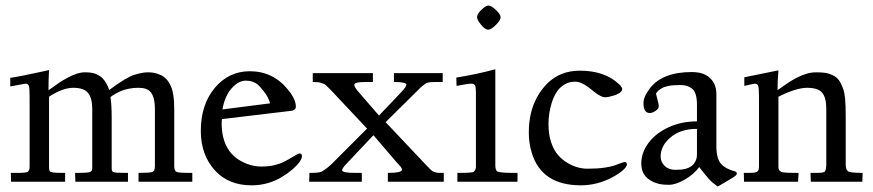

<svg xmlns="http://www.w3.org/2000/svg" viewBox="-20 -656 3150 693"><path d="M71 -354Q69.6 -354 17.1 -344V-375Q52.7 -380.1 131.6 -397.5L157 -403.1Q155 -369.1 155 -330.1Q158.2 -331.8 169.2 -340.1Q180.2 -348.4 193 -357.1Q205.8 -365.7 222.2 -374.5Q259.3 -395 286 -395Q312.7 -395 326.8 -388.8Q340.8 -382.6 348.8 -374.9Q356.7 -367.2 362.8 -356.4Q371.1 -342.5 374 -331.1Q435.3 -377 465 -386Q494.6 -395 513.2 -395Q531.7 -395 546.6 -390.4Q561.5 -385.7 571.4 -378.5Q581.3 -371.3 588.5 -360.1Q595.7 -348.9 599.5 -338.1Q603.3 -327.4 605.5 -313Q608.9 -292.5 608.9 -262.9V-56.9Q608.9 -39.1 617.7 -35.4Q625.5 -32 664.1 -32H674.1V0H480V-32Q520.8 -32 529.9 -35.3Q539.1 -38.6 539.1 -55.9V-262.9Q539.1 -326.2 504.9 -335.9Q494.4 -339.1 477.7 -339.1Q460.9 -339.1 444.5 -335.7Q428 -332.3 416.5 -327.4Q394 -317.6 378.9 -305.9Q383.1 -274.9 383.1 -233.9V-49.1Q383.1 -37.4 388.2 -35.4Q393.3 -33.4 399.9 -32.7Q409.2 -32 433.1 -32H441.9V0H252L251 -32H262.9Q293.9 -32 303.5 -34.7Q313 -37.4 313 -48.1V-262.9Q313 -301.3 298 -320.2Q283 -339.1 244.8 -339.1Q206.5 -339.1 157 -306.9V-54Q157 -37.8 161.7 -36.1Q166.5 -34.4 173.3 -33.2Q181.4 -32 210 -32H215.1V0H20L19 -32H47.1Q72 -32 79.5 -35.8Q86.9 -39.6 86.9 -54V-302.7Q86.9 -335.4 84.6 -344.7Q82.3 -354 71 -354Z M781 -226.1 780 -211.9Q780 -100.3 869.4 -65.4Q896.2 -54.9 923.1 -54.9Q950 -54.9 970.2 -59.8Q990.5 -64.7 1004.3 -71.7Q1018.1 -78.6 1029.1 -85.4Q1056.2 -102.1 1060.8 -102.1Q1069.8 -102.1 1069.8 -93Q1069.8 -84 1061.5 -72Q1053.2 -60.1 1036.6 -45.5Q1020 -31 998.8 -18.1Q948.5 12.9 887.9 12.9Q805.7 12.9 756.6 -40Q704.8 -96.4 704.8 -183.1Q704.8 -279.5 756.1 -339.8Q806.4 -398.9 881.8 -398.9Q966.3 -398.9 1020.5 -331.1Q1047.9 -296.9 1047.9 -271Q1047.9 -263.9 1042.1 -260Q1036.4 -256.1 1032 -256.1ZM783 -261 954.8 -283Q948.5 -305.2 934.3 -323.6Q920.2 -342 912.4 -348.9Q893.6 -365 867.2 -365Q840.8 -365 815.9 -337Q791 -309.1 783 -261Z M1379.9 -32Q1430.9 -32 1430.9 -43.9Q1430.9 -49.6 1421.8 -59.3Q1412.6 -69.1 1410.9 -71L1327.9 -168L1227.8 -62Q1214.8 -47.6 1214.8 -41.5Q1214.8 -32 1262 -32H1285.9V0H1095.9L1096.9 -32H1104.7Q1134.3 -32 1143.8 -38.1Q1161.4 -48.8 1179 -65.9L1304.9 -191.9L1175.8 -329.1Q1155.3 -350.8 1150.5 -352.5Q1145.8 -354.2 1139.2 -356.7Q1129.9 -360.1 1108.9 -360.1V-392.1H1325.9V-360.1H1305.9Q1281 -360.1 1269.9 -358Q1258.8 -356 1258.8 -349.5Q1258.8 -343 1269.8 -329.1L1347.9 -239L1428 -323Q1446.8 -343.3 1446.8 -350.1Q1446.8 -360.1 1401.9 -360.1V-392.1H1577.9V-360.1H1557.9Q1524.7 -360.1 1518.1 -355.6Q1511.5 -351.1 1505.7 -346.7Q1500 -342.3 1497.1 -339.2Q1494.1 -336.2 1484.9 -326.9L1371.8 -215.1L1510.7 -68.1Q1536.4 -40 1542.4 -37.5Q1548.3 -34.9 1554.2 -33.4Q1560.1 -32 1564.7 -32H1581.8V0H1379.9Z M1627 -376Q1701.2 -387.9 1767.8 -406V-59.1Q1767.8 -40 1776.6 -36.6Q1788.1 -32 1829.8 -32H1847.9V0H1630.9V-32H1639.9Q1685.5 -32 1690.2 -36.1Q1697.8 -43.2 1697.8 -54.9V-322Q1697.8 -341.1 1694.6 -347.5Q1691.4 -354 1680.2 -354Q1668.9 -354 1627.9 -345.9ZM1741.9 -548.8Q1731.4 -548.8 1716.7 -566.3Q1701.9 -583.7 1701.9 -594.7Q1701.9 -605.7 1717.8 -620.8Q1733.6 -636 1743.3 -636Q1752.9 -636 1769.9 -620.1Q1786.9 -604.2 1786.9 -593.6Q1786.9 -583 1769.7 -565.9Q1752.4 -548.8 1741.9 -548.8Z M1955.6 -355Q2002.4 -400.9 2072.8 -400.9Q2163.3 -400.9 2214.8 -351.6Q2225.8 -341.1 2225.8 -334.4Q2225.8 -327.6 2217.5 -321.5Q2209.2 -315.4 2198.2 -312Q2175 -304.9 2165.5 -304.9Q2156 -304.9 2145.5 -310.7Q2135 -316.4 2124.6 -324.7Q2114.3 -333 2103.5 -341.3Q2077.4 -361.1 2055.2 -361.1Q2033 -361.1 2015.7 -350.1Q1998.5 -339.1 1988.3 -322.5Q1978 -305.9 1971.2 -284.2Q1959.7 -247.1 1959.7 -209Q1959.7 -170.9 1969.1 -142.8Q1978.5 -114.7 1993.4 -97.3Q2008.3 -79.8 2028.1 -68.1Q2063.5 -47.1 2100.2 -47.1Q2137 -47.1 2162 -50.9Q2187 -54.7 2199.1 -59.1Q2211.2 -63.5 2220.9 -67.3Q2230.7 -71 2234.9 -71Q2242.7 -71 2242.7 -62.5Q2242.7 -54 2228.1 -41.4Q2213.6 -28.8 2191.2 -16.6Q2136 12.9 2076.7 12.9Q1936 12.9 1899.9 -102.5Q1888.7 -138.2 1888.7 -176.4Q1888.7 -214.6 1896 -246.1Q1903.3 -277.6 1918.7 -305.7Q1934.1 -333.7 1955.6 -355Z M2325.7 -248Q2302.5 -248 2302.5 -283.9Q2302.5 -307.1 2325.9 -337.4Q2371.1 -396 2477.5 -396Q2538.1 -396 2558.6 -352.1Q2565.7 -336.7 2565.7 -315.9V-128.9Q2565.7 -83.5 2582.5 -64.5Q2598.4 -46.9 2630.6 -38.1Q2639.6 -35.6 2639.6 -29.8Q2639.6 -23.9 2627 -16.1Q2573.2 16.4 2570.6 17.1Q2548.3 1.5 2538.1 -10.5Q2525.4 -24.9 2503.7 -53Q2483.6 -25.9 2451 -7.4Q2418.5 11 2394.2 11Q2369.9 11 2354.2 6.6Q2338.6 2.2 2325 -6.6Q2294.7 -26.1 2294.7 -65.8Q2294.7 -105.5 2321 -140.6Q2347.4 -175.8 2393.9 -196.9Q2440.4 -218 2495.6 -218V-278.1Q2495.6 -321 2478.5 -335.4Q2462.4 -349.1 2435.7 -349.1Q2408.9 -349.1 2393.3 -345.9Q2377.7 -342.8 2369.6 -338.1Q2352.5 -328.4 2347.7 -318.1Q2349.1 -311.5 2351.8 -301.8Q2357.7 -280.8 2357.7 -272Q2357.7 -263.2 2345.8 -255.6Q2334 -248 2325.7 -248ZM2364.5 -91.3Q2364.5 -71.5 2379 -57.3Q2393.6 -43 2417.5 -43Q2441.4 -43 2454.5 -46.6Q2467.5 -50.3 2475.1 -55.9Q2482.7 -61.5 2487.5 -69.3Q2495.6 -81.8 2495.6 -97.9V-190.9Q2435.1 -190.9 2398.7 -158.9Q2364.5 -128.9 2364.5 -91.3Z M2789.6 -306.9V-55.7Q2789.6 -43.2 2794.9 -39.1Q2800.3 -34.9 2804 -34.4Q2807.6 -33.9 2814.7 -33.2Q2823.7 -32 2849.4 -32H2862.5L2860.4 0H2665.5L2664.6 -32Q2677 -32 2686 -32Q2695.1 -32 2700.6 -32.8Q2706.1 -33.7 2708.6 -34.2Q2711.2 -34.7 2713.7 -37.1Q2716.3 -39.6 2717.2 -41Q2718 -42.5 2718.8 -47.2Q2719.5 -52 2719.5 -55.2V-304Q2719.5 -335.9 2716.9 -345Q2714.4 -354 2704.3 -354Q2701.7 -354 2666.5 -345.9V-377L2789.6 -402.1Q2786.4 -363.3 2786.4 -331.1Q2789.8 -332.5 2800.2 -340.2Q2810.5 -347.9 2823.9 -356.7Q2837.2 -365.5 2854 -374.5Q2893.1 -395 2925 -395Q2957 -395 2972.3 -389.9Q2987.5 -384.8 2997.4 -377.3Q3007.3 -369.9 3014.3 -356.1Q3021.2 -342.3 3024.8 -330.9Q3028.3 -319.6 3030.3 -300Q3032.5 -275.4 3032.5 -233.9V-62Q3032.5 -40.8 3043.6 -36.4Q3054.7 -32 3093.5 -32L3092.5 0H2906.5L2905.5 -32H2928.5Q2954.6 -32 2957.5 -37.4Q2962.4 -46.4 2962.4 -62V-262.9Q2962.4 -304.7 2947.1 -321.9Q2931.9 -339.1 2892.9 -339.1Q2854 -339.1 2789.6 -306.9Z"/></svg>

Font: Linden Hill
Style: Regular
Weight: 400
Version: Version 1.202